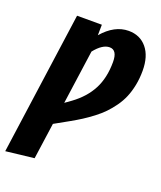

<svg xmlns="http://www.w3.org/2000/svg" viewBox="-167 -639 800 952"><g transform="rotate(20 233.5 -163.0)"><path d="M347.2 -547.9Q407.2 -547.9 443.1 -504.9Q479 -461.9 479 -384.8Q479 -344.7 471.7 -308.3Q464.4 -272 452.1 -242.9Q439.9 -213.9 420.7 -187Q401.4 -160.2 381.1 -139.2Q360.8 -118.2 333.5 -97.4Q306.2 -76.7 281.7 -61Q257.3 -45.4 226.1 -27.8L150.9 14.2L124 205.1L-24.9 222.2L80.1 -530.8H210.9L210 -475.1Q272.9 -547.9 347.2 -547.9ZM200.2 -126Q263.7 -172.4 294.9 -232.4Q326.2 -292.5 326.2 -376Q326.2 -439 286.1 -439Q248.5 -439 208 -388.2L168 -103Z"/></g></svg>

Font: Fira Sans Compressed
Style: Bold Italic
Weight: 700
Width: 3
Italic angle: -8°
Designer: Carrois Corporate & Edenspiekermann AG
Foundry: Carrois Corporate GbR & Edenspiekermann AG
Version: Version 4.203;PS 004.203;hotconv 1.0.88;makeotf.lib2.5.64775